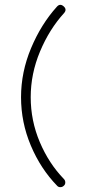

<svg xmlns="http://www.w3.org/2000/svg" viewBox="-20 -661 362 794"><path d="M216 107Q148 37 107.5 -59Q67 -155 67 -259Q67 -363 108.5 -462Q150 -561 215 -633Q228 -648 243 -635Q258 -622 245 -607Q184 -540 145.5 -448Q107 -356 107 -259Q107 -162 144.5 -73.5Q182 15 244 79Q250 85 250 93.5Q250 102 244 107Q238 113 229.5 113Q221 113 216 107Z"/></svg>

Font: Hoogli Light
Style: Regular
Weight: 300
Designer: Anand Singh Naorem
Foundry: Brand New Type
Version: Version 1.00 b007